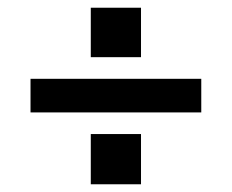

<svg xmlns="http://www.w3.org/2000/svg" viewBox="-20 -495 600 497"><path d="M59 -291H501V-204H59ZM215 -148H345V-18H215ZM215 -475H345V-347H215Z"/></svg>

Font: Hanken Grotesk SemiBold
Style: Regular
Weight: 600
Designer: Alfredo Marco Pradil
Foundry: Hanken Design Co.
Version: Version 3.014